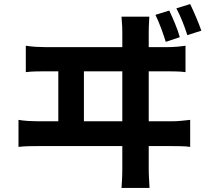

<svg xmlns="http://www.w3.org/2000/svg" viewBox="-20 -868 1040 945"><path d="M813 -816Q827 -787 842 -750.5Q857 -714 865 -685L796 -662Q786 -694 773 -729Q760 -764 745 -795ZM916 -848Q930 -819 945.5 -782.5Q961 -746 971 -717L902 -695Q892 -727 878 -762Q864 -797 848 -827ZM715 -786Q713 -755 712.5 -736.5Q712 -718 712 -708V-636H800Q826 -636 850 -638Q874 -640 893 -643V-513Q871 -516 844 -516.5Q817 -517 800 -517H712V-271H823Q849 -271 873 -273.5Q897 -276 916 -278V-145Q895 -148 867.5 -148.5Q840 -149 823 -149H712V-38Q712 -32 712.5 -9Q713 14 716 57H578Q581 16 581.5 -6.5Q582 -29 582 -36V-149H170Q148 -149 122.5 -148.5Q97 -148 71 -145V-278Q95 -274 121 -272.5Q147 -271 170 -271H267V-517H206Q183 -517 157.5 -516.5Q132 -516 107 -513V-643Q131 -639 157 -637.5Q183 -636 206 -636H582V-708Q582 -719 581.5 -735.5Q581 -752 578 -786ZM393 -271H582V-517H393Z"/></svg>

Font: Chiron Sans HK TT
Style: Bold
Weight: 700
Designer: Ryoko NISHIZUKA 西塚涼子 (kana, bopomofo & ideographs); Paul D. Hunt (Latin, Greek & Cyrillic); Sandoll Communications 산돌커뮤니
Foundry: Adobe
Version: Version 2.022;hotconv 1.0.109;makeotfexe 2.5.65596